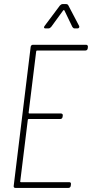

<svg xmlns="http://www.w3.org/2000/svg" viewBox="-20 -919 450 939"><path d="M295 -868 334 -787C337 -783 340 -780 345 -780H359C366 -780 370 -786 367 -792L314 -893C312 -897 308 -899 303 -899H286C281 -899 277 -896 273 -892L198 -792C193 -785 195 -780 202 -780H217C222 -780 226 -783 230 -787L289 -868C290 -870 294 -870 295 -868ZM409 -682 410 -690C410 -696 407 -700 401 -700H141C135 -700 131 -696 130 -690L47 -10C46 -4 49 0 55 0H315C321 0 325 -4 326 -10L327 -18C328 -24 325 -28 319 -28H82C80 -28 78 -30 79 -32L116 -333C116 -335 118 -337 120 -337H275C281 -337 285 -341 286 -347L287 -354C288 -360 284 -364 278 -364H123C121 -364 120 -366 120 -368L157 -668C157 -670 159 -672 161 -672H398C404 -672 408 -676 409 -682Z"/></svg>

Font: Barlow Condensed Thin
Style: Italic
Weight: 250
Width: 3
Italic angle: -7°
Designer: Jeremy Tribby
Foundry: Tribby Type
Version: Version 1.422;hotconv 1.0.109;makeotfexe 2.5.65596